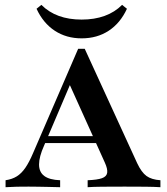

<svg xmlns="http://www.w3.org/2000/svg" viewBox="-20 -780 696 800"><path d="M3.2 0V-29Q30.6 -33.1 50 -45.2Q69.4 -57.3 85.5 -80.6Q101.6 -104 117.7 -141.9L305.6 -576.6H333.1L551.6 -100Q569.4 -62.1 590.3 -46.8Q611.3 -31.5 648.4 -29V0Q623.4 -1.6 585.9 -2Q548.4 -2.4 499.2 -2.4Q444.4 -2.4 405.6 -2Q366.9 -1.6 345.2 0V-29Q385.5 -30.6 404.8 -37.5Q424.2 -44.4 426.6 -60.1Q429 -75.8 416.9 -102.4L263.7 -441.9L282.3 -451.6L163.7 -173.4Q142.7 -126.6 142.7 -94.8Q142.7 -62.9 164.5 -46.8Q186.3 -30.6 230.6 -29V0Q203.2 -0.8 180.6 -1.2Q158.1 -1.6 138.7 -2Q119.4 -2.4 99.2 -2.4Q73.4 -2.4 50 -2Q26.6 -1.6 3.2 0ZM150.8 -183.9 163.7 -212.9H412.9L425.8 -183.9ZM320.2 -620.2Q256.5 -620.2 208.1 -652Q159.7 -683.9 132.3 -743.5L152.4 -759.7Q183.1 -729 225 -713.7Q266.9 -698.4 320.2 -698.4Q373.4 -698.4 415.7 -713.7Q458.1 -729 488.7 -759.7L508.9 -743.5Q481.5 -683.9 433.1 -652Q384.7 -620.2 320.2 -620.2Z"/></svg>

Font: Playfair
Style: Bold
Weight: 700
Designer: Claus Eggers Sørensen
Foundry: Claus Eggers Sørensen
Version: Version 2.001;gftools[0.9.30]